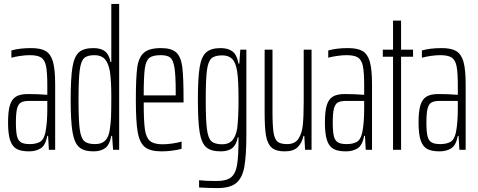

<svg xmlns="http://www.w3.org/2000/svg" viewBox="-20 -763 2435 978"><path d="M21 -139Q21 -196 30.5 -227Q40 -258 61.5 -271Q83 -284 123 -284Q171 -284 221 -280V-326Q221 -395 214.5 -426.5Q208 -458 189.5 -470Q171 -482 131 -482Q110 -482 82.5 -478Q55 -474 38 -469V-506Q80 -518 139 -518Q188 -518 213.5 -502.5Q239 -487 250 -448Q261 -409 261 -332V0H229L225 -71H221Q212 -23 187.5 -7.5Q163 8 128 8Q88 8 65.5 -4Q43 -16 32 -47.5Q21 -79 21 -139ZM211 -87Q221 -136 221 -209V-249H130Q101 -249 87 -241Q73 -233 67 -210Q61 -187 61 -139Q61 -93 66.5 -70Q72 -47 87 -38Q102 -29 131 -29Q163 -29 183 -40Q203 -51 211 -87Z M340 -255Q340 -366 349 -420.5Q358 -475 382 -496.5Q406 -518 456 -518Q494 -518 515 -501.5Q536 -485 543 -447H547V-743H587V0H556L551 -71H547Q538 -24 515 -8Q492 8 456 8Q407 8 383 -13.5Q359 -35 349.5 -89.5Q340 -144 340 -255ZM539 -101Q544 -132 545.5 -166.5Q547 -201 547 -269Q547 -349 540 -398Q532 -443 513.5 -462.5Q495 -482 461 -482Q424 -482 408 -466.5Q392 -451 386 -405Q380 -359 380 -255Q380 -151 386 -105.5Q392 -60 409 -44.5Q426 -29 464 -29Q497 -29 515 -46Q533 -63 539 -101Z M915 -241H712Q712 -147 718 -104.5Q724 -62 744 -45Q764 -28 808 -28Q831 -28 858.5 -32Q886 -36 905 -42V-5Q888 0 859.5 4Q831 8 803 8Q745 8 718 -14Q691 -36 681.5 -89.5Q672 -143 672 -254Q672 -368 679 -419Q686 -470 712.5 -494Q739 -518 800 -518Q854 -518 878 -495.5Q902 -473 908.5 -421.5Q915 -370 915 -256ZM712 -277H875V-297Q875 -381 868.5 -419.5Q862 -458 847 -470Q832 -482 799 -482Q758 -482 740.5 -468Q723 -454 717.5 -413Q712 -372 712 -277Z M994 192V155Q1026 159 1083 159Q1133 159 1156.5 140.5Q1180 122 1187.5 77.5Q1195 33 1195 -60V-63H1191Q1184 -25 1163 -8.5Q1142 8 1104 8Q1054 8 1030 -13.5Q1006 -35 997 -89.5Q988 -144 988 -255Q988 -366 997 -420.5Q1006 -475 1030.5 -496.5Q1055 -518 1104 -518Q1140 -518 1163 -502Q1186 -486 1195 -439H1199L1204 -510H1235V-82Q1235 30 1224.5 87Q1214 144 1183 169.5Q1152 195 1088 195Q1047 195 994 192ZM1188 -107Q1195 -163 1195 -253Q1195 -357 1188 -399Q1181 -444 1163 -462.5Q1145 -481 1112 -481Q1074 -481 1057 -465.5Q1040 -450 1034 -404.5Q1028 -359 1028 -255Q1028 -151 1034 -105Q1040 -59 1057 -43.5Q1074 -28 1112 -28Q1144 -28 1162 -46.5Q1180 -65 1188 -107Z M1328 -188V-510H1368V-196Q1368 -121 1373.5 -87Q1379 -53 1394 -41Q1409 -29 1443 -29Q1482 -29 1500 -56Q1518 -83 1522.5 -126Q1527 -169 1527 -248V-510H1567V0H1534L1530 -71H1526Q1518 -35 1496.5 -13.5Q1475 8 1430 8Q1386 8 1364.5 -10.5Q1343 -29 1335.5 -69Q1328 -109 1328 -188Z M1635 -139Q1635 -196 1644.5 -227Q1654 -258 1675.5 -271Q1697 -284 1737 -284Q1785 -284 1835 -280V-326Q1835 -395 1828.5 -426.5Q1822 -458 1803.5 -470Q1785 -482 1745 -482Q1724 -482 1696.5 -478Q1669 -474 1652 -469V-506Q1694 -518 1753 -518Q1802 -518 1827.5 -502.5Q1853 -487 1864 -448Q1875 -409 1875 -332V0H1843L1839 -71H1835Q1826 -23 1801.5 -7.5Q1777 8 1742 8Q1702 8 1679.5 -4Q1657 -16 1646 -47.5Q1635 -79 1635 -139ZM1825 -87Q1835 -136 1835 -209V-249H1744Q1715 -249 1701 -241Q1687 -233 1681 -210Q1675 -187 1675 -139Q1675 -93 1680.5 -70Q1686 -47 1701 -38Q1716 -29 1745 -29Q1777 -29 1797 -40Q1817 -51 1825 -87Z M1982 0V-474H1930V-510H1982V-658H2023V-510H2084V-474H2023V0Z M2112 -139Q2112 -196 2121.5 -227Q2131 -258 2152.5 -271Q2174 -284 2214 -284Q2262 -284 2312 -280V-326Q2312 -395 2305.5 -426.5Q2299 -458 2280.5 -470Q2262 -482 2222 -482Q2201 -482 2173.5 -478Q2146 -474 2129 -469V-506Q2171 -518 2230 -518Q2279 -518 2304.5 -502.5Q2330 -487 2341 -448Q2352 -409 2352 -332V0H2320L2316 -71H2312Q2303 -23 2278.5 -7.5Q2254 8 2219 8Q2179 8 2156.5 -4Q2134 -16 2123 -47.5Q2112 -79 2112 -139ZM2302 -87Q2312 -136 2312 -209V-249H2221Q2192 -249 2178 -241Q2164 -233 2158 -210Q2152 -187 2152 -139Q2152 -93 2157.5 -70Q2163 -47 2178 -38Q2193 -29 2222 -29Q2254 -29 2274 -40Q2294 -51 2302 -87Z"/></svg>

Font: Saira Ultra Condensed ExLight
Style: Regular
Weight: 200
Width: 1
Designer: Hector Gatti with collaboration of the Omnibus-Type team
Foundry: Omnibus-Type
Version: Version 1.001; ttfautohint (v1.8)